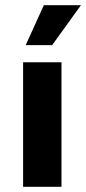

<svg xmlns="http://www.w3.org/2000/svg" viewBox="-20 -720 332 740"><path d="M69 0V-480H217V0ZM181 -546H79L149 -700H292Z"/></svg>

Font: Mukta ExtraBold
Style: Regular
Weight: 800
Designer: Girish Dalvi and Yashodeep Gholap
Foundry: Ek Type
Version: Version 2.538;PS 1.002;hotconv 16.6.51;makeotf.lib2.5.65220;